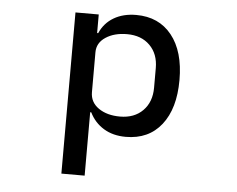

<svg xmlns="http://www.w3.org/2000/svg" viewBox="-53 -622 1106 896"><g transform="rotate(5 500.0 -174.0)"><path d="M266 210V-545H375V-458H380Q401 -506 445 -532Q489 -558 550 -558Q656 -558 716.5 -482.5Q777 -407 777 -273Q777 -139 717 -63Q657 13 550 13Q490 13 446.5 -13.5Q403 -40 380 -87H375V210ZM662 -227V-319Q662 -385 622 -425Q582 -465 515 -465Q455 -465 415 -438.5Q375 -412 375 -368V-181Q375 -134 414.5 -106.5Q454 -79 515 -79Q582 -79 622 -119.5Q662 -160 662 -227Z"/></g></svg>

Font: IBM Plex Sans JP Medium
Style: Regular
Weight: 500
Designer: Mike Abbink; Paul van der Laan; Pieter van Rosmalen; Wujin Sim; Yejin Wi; Jinhee Kim; Boomi Park; Yona Kim; Kichan Ma
Foundry: Sandoll Inc.
Version: Version 1.001